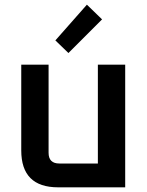

<svg xmlns="http://www.w3.org/2000/svg" viewBox="-20 -802 631 822"><path d="M71 -158V-525H188V-148Q188 -102 234 -102H399V-525H516V0H229Q71 0 71 -158ZM217 -629 352 -782 417 -719 273 -575Z"/></svg>

Font: Oxanium ExtraLight SemiBold
Style: Regular
Weight: 600
Version: Version 2.000